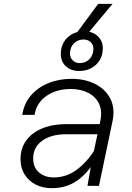

<svg xmlns="http://www.w3.org/2000/svg" viewBox="-20 -969 690 1001"><path d="M436 0 461 -142 503 -338Q514 -390 496.5 -427.5Q479 -465 440 -485Q401 -505 349 -505Q275 -505 223 -469.5Q171 -434 160 -370H96Q105 -429 141 -471Q177 -513 232 -535.5Q287 -558 353 -558Q424 -558 477.5 -530.5Q531 -503 556 -453Q581 -403 566 -334L496 0ZM250 12Q203 12 166.5 -6.5Q130 -25 108.5 -59Q87 -93 87 -139Q87 -196 117 -237Q147 -278 201 -300Q255 -322 327 -322H512L501 -269H324Q246 -269 199.5 -235Q153 -201 153 -143Q153 -96 183.5 -70Q214 -44 260 -44Q326 -44 380.5 -84.5Q435 -125 477 -193V-135Q437 -65 381 -26.5Q325 12 250 12ZM392 -599Q350 -599 323.5 -623.5Q297 -648 297 -687Q297 -739 331 -772.5Q365 -806 419 -806Q462 -806 489 -781Q516 -756 516 -718Q516 -665 481 -632Q446 -599 392 -599ZM395 -640Q427 -640 447 -661.5Q467 -683 467 -715Q467 -736 452.5 -749.5Q438 -763 416 -763Q385 -763 365 -742.5Q345 -722 345 -690Q345 -668 359.5 -654Q374 -640 395 -640ZM370 -784 492 -949H567L429 -784Z"/></svg>

Font: Azeret Mono ExtraLight
Style: Italic
Weight: 250
Italic angle: -12°
Designer: Martin Vácha
Foundry: Displaay
Version: Version 1.002